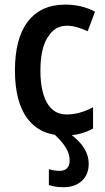

<svg xmlns="http://www.w3.org/2000/svg" viewBox="-20 -570 448 821"><path d="M256.3 9.8Q153.3 9.8 98.6 -61.3Q43.9 -132.3 43.9 -269Q43.9 -406.7 99.6 -478.5Q155.3 -550.3 258.8 -550.3Q329.6 -550.3 386.2 -520L355 -436.5Q330.1 -447.8 308.3 -453.9Q286.6 -460 266.6 -460Q242.2 -460 223.6 -450.2Q205.1 -440.4 191.9 -421.4Q172.4 -397.9 162.6 -359.4Q152.8 -320.8 152.8 -268.6Q152.8 -219.2 161.4 -182.6Q169.9 -146 185.5 -123Q199.2 -102.1 219 -91.3Q238.8 -80.6 266.1 -80.6Q293 -80.6 321.5 -88.4Q350.1 -96.2 377.9 -111.8V-20.5Q352.5 -5.9 321.5 2Q290.5 9.8 256.3 9.8ZM251 230.5Q234.9 230.5 219.2 228.3Q203.6 226.1 189 221.2V153.3Q199.2 156.7 211.4 158.7Q223.6 160.6 234.9 160.6Q255.4 160.6 266.6 149.4Q277.8 138.2 277.8 115.7Q277.8 86.9 260.5 59.8Q243.2 32.7 209.5 1.5H278.3Q320.8 32.2 340.1 64.2Q359.4 96.2 359.4 129.4Q359.4 176.3 330.1 203.4Q300.8 230.5 251 230.5Z"/></svg>

Font: Open Sans
Style: Regular
Weight: 600
Width: 3
Foundry: Ascender Corporation
Version: Version 1.000